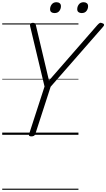

<svg xmlns="http://www.w3.org/2000/svg" viewBox="-20 -1217 959 1733"><path d="M263 14Q236 14 242 -5L382 -436L252 -980Q248 -996 255.5 -1003.5Q263 -1011 276 -1011Q291 -1011 296 -1005.5Q301 -1000 304 -989L422 -490L859 -991Q872 -1005 880.5 -1009.5Q889 -1014 902 -1008Q915 -1005 918.5 -996.5Q922 -988 911 -976L437 -434L298 -5Q291 14 263 14ZM472 -1099Q454 -1099 443 -1107.5Q432 -1116 432 -1134Q432 -1158 447 -1177.5Q462 -1197 489 -1197Q507 -1197 518.5 -1188Q530 -1179 530 -1161Q530 -1137 515.5 -1118Q501 -1099 472 -1099ZM717 -1099Q700 -1099 688.5 -1107.5Q677 -1116 677 -1134Q677 -1158 692 -1177.5Q707 -1197 735 -1197Q752 -1197 763.5 -1188Q775 -1179 775 -1161Q775 -1137 760.5 -1118Q746 -1099 717 -1099ZM0 486H688V496H0ZM0 -20H688V0H0ZM0 -505H688V-500H0ZM0 -1006H688V-996H0Z"/></svg>

Font: Playwrite CA Guides
Style: Regular
Weight: 400
Designer: Veronika Burian, José Scaglione
Foundry: TypeTogether
Version: Version 1.003